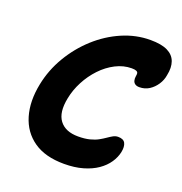

<svg xmlns="http://www.w3.org/2000/svg" viewBox="-130 -825 900 948"><g transform="rotate(20 320.5 -350.5)"><path d="M308 10Q209 10 148 -32.5Q87 -75 65 -149.5Q43 -224 62 -318Q78 -398 120 -469Q162 -540 222 -594.5Q282 -649 354 -680Q426 -711 501 -711Q559 -711 591.5 -695Q624 -679 635 -648.5Q646 -618 637 -576Q633 -549 617.5 -525.5Q602 -502 579.5 -487.5Q557 -473 528 -473Q514 -473 505.5 -479Q497 -485 494.5 -495.5Q492 -506 494 -518Q496 -528 495 -534.5Q494 -541 486 -544.5Q478 -548 462 -548Q419 -548 378 -527Q337 -506 303.5 -470.5Q270 -435 247 -391Q224 -347 215 -301Q199 -222 229.5 -181.5Q260 -141 327 -141Q362 -141 387.5 -147.5Q413 -154 431 -164Q449 -174 462.5 -183.5Q476 -193 488.5 -200Q501 -207 515 -207Q543 -207 552 -189.5Q561 -172 555 -142Q549 -113 530.5 -85.5Q512 -58 481 -36.5Q450 -15 406.5 -2.5Q363 10 308 10Z"/></g></svg>

Font: Shantell Sans Light
Style: Bold Italic
Weight: 700
Italic angle: -11°
Version: Version 1.011;[c5ecc13dd]